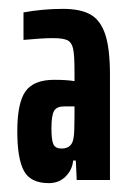

<svg xmlns="http://www.w3.org/2000/svg" viewBox="-20 -716 299 433"><path d="M19 -420Q19 -484 37.5 -510Q56 -536 102 -536Q131 -536 148 -533V-556Q148 -591 145 -605.5Q142 -620 132.5 -625Q123 -630 99 -630Q75 -630 33 -626V-688Q77 -696 122 -696Q162 -696 184.5 -683Q207 -670 217.5 -638Q228 -606 228 -547V-310H153L151 -354H145Q143 -333 128 -318Q113 -303 90 -303Q49 -303 34 -330.5Q19 -358 19 -420ZM146 -406Q148 -417 148 -454V-476H124Q108 -476 102 -466Q96 -456 96 -426Q96 -400 100.5 -390.5Q105 -381 119 -381Q143 -381 146 -406Z"/></svg>

Font: Saira Ultra Condensed
Style: Bold
Weight: 700
Width: 1
Designer: Hector Gatti with collaboration of the Omnibus-Type team
Foundry: Omnibus-Type
Version: Version 1.001; ttfautohint (v1.8)